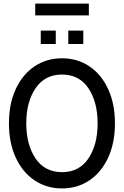

<svg xmlns="http://www.w3.org/2000/svg" viewBox="-20 -1040 693 1074"><path d="M30 -350Q30 -459 68 -541.5Q106 -624 173.5 -669Q241 -714 327 -714Q413 -714 480 -669Q547 -624 585 -541.5Q623 -459 623 -350Q623 -241 585 -158.5Q547 -76 480 -31Q413 14 327 14Q241 14 173.5 -31Q106 -76 68 -158.5Q30 -241 30 -350ZM526 -350Q526 -470 474.5 -546.5Q423 -623 327 -623Q231 -623 179 -546.5Q127 -470 127 -350Q127 -230 179 -153.5Q231 -77 327 -77Q423 -77 474.5 -153.5Q526 -230 526 -350ZM208 -869H292V-794H208ZM362 -869H446V-794H362ZM177 -1020H477V-954H177Z"/></svg>

Font: Cabin Condensed
Style: Regular
Weight: 400
Width: 3
Designer: Pablo Impallari
Foundry: Pablo Impallari. http://www.impallari.com Igino Marini. http://www.ikern.com
Version: Version 2.200